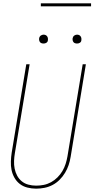

<svg xmlns="http://www.w3.org/2000/svg" viewBox="-20 -1119 564 1147"><path d="M195 8Q169 8 143.5 1.5Q118 -5 98.5 -20Q79 -35 66.5 -57Q54 -79 49 -103.5Q44 -128 45 -155Q46 -182 50 -208L137 -735H157L69 -205Q65 -182 64 -158Q63 -134 67.5 -111.5Q72 -89 82.5 -69.5Q93 -50 110 -36Q127 -22 149.5 -16Q172 -10 196 -10Q219 -10 241.5 -14.5Q264 -19 285 -30.5Q306 -42 323.5 -59.5Q341 -77 353 -97.5Q365 -118 372 -140Q379 -162 383 -185L474 -735H493L402 -182Q398 -157 390 -133Q382 -109 368.5 -86.5Q355 -64 336 -45Q317 -26 294 -14Q271 -2 246 3Q221 8 196 8Q196 8 195.5 8Q195 8 195 8ZM440 -859Q434 -859 428 -861Q422 -863 418.5 -868Q415 -873 414 -879Q413 -885 414 -891Q415 -896 417.5 -900Q420 -904 423.5 -906.5Q427 -909 431.5 -910.5Q436 -912 440 -912Q447 -912 452.5 -909.5Q458 -907 461.5 -902Q465 -897 466 -891Q467 -885 466 -879Q466 -874 463.5 -870Q461 -866 457 -863.5Q453 -861 449 -860Q445 -859 440 -859ZM240 -859Q234 -859 228 -861Q222 -863 218.5 -868Q215 -873 214 -879Q213 -885 214 -891Q215 -896 217.5 -900Q220 -904 223.5 -906.5Q227 -909 231.5 -910.5Q236 -912 240 -912Q247 -912 252.5 -909.5Q258 -907 261.5 -902Q265 -897 266 -891Q267 -885 266 -879Q266 -874 263.5 -870Q261 -866 257 -863.5Q253 -861 249 -860Q245 -859 240 -859ZM224 -1081V-1099H524V-1081Z"/></svg>

Font: Iosevka Curly Thin Oblique
Style: Regular
Weight: 100
Italic angle: -9°
Monospace: yes
Designer: Belleve Invis
Foundry: Belleve Invis
Version: Version 11.1.0; ttfautohint (v1.8.3)